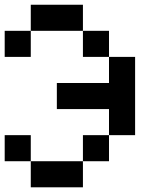

<svg xmlns="http://www.w3.org/2000/svg" viewBox="-20 -798 707 818"><path d="M333.3 -111.1V-222.2H444.4V-111.1ZM111.1 -555.6H0V-666.7H111.1ZM333.3 -666.7H111.1V-777.8H333.3ZM111.1 -111.1H0V-222.2H111.1ZM333.3 0H111.1V-111.1H333.3ZM444.4 -444.4V-555.6H555.6V-222.2H444.4V-333.3H222.2V-444.4ZM333.3 -555.6V-666.7H444.4V-555.6Z"/></svg>

Font: Pixeloid Sans
Style: Regular
Weight: 400
Designer: GGBotNet
Foundry: GGBotNet
Version: 0.5